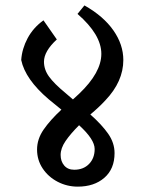

<svg xmlns="http://www.w3.org/2000/svg" viewBox="-20 -736 535 716"><path d="M407.2 -165Q407.2 -106 369.1 -73Q331.1 -40 270 -40Q230 -40 195.1 -58.1Q160.2 -76.2 139.2 -107.7Q118.2 -139.2 118.2 -178.2Q118.2 -217.3 142.6 -252.7Q167 -288.1 209 -327.1L161.1 -366.2Q74.2 -440.4 59.1 -512.2Q62 -554.2 83 -593.5Q104 -632.8 142.1 -660.2L191.9 -588.9Q144 -544.9 144 -505.9Q144 -476.1 163.1 -450Q182.1 -423.8 224.1 -389.2L252 -365.2L274.9 -386.2Q357.9 -465.3 357.9 -535.2Q357.9 -606.9 269 -684.1L294.9 -715.8Q365.7 -675.8 402.8 -622.8Q439.9 -569.8 439.9 -512.2Q439.9 -432.1 373 -361.8Q349.1 -335.9 316.9 -309.1Q359.9 -271 383.5 -237.1Q407.2 -203.1 407.2 -165ZM333 -180.2Q333 -216.3 274.9 -269Q242.7 -236.8 224.4 -210Q206.1 -183.1 206.1 -158.2Q206.1 -134.3 219.5 -118.7Q232.9 -103 256.8 -103Q291 -103 312 -124.5Q333 -146 333 -180.2Z"/></svg>

Font: Sura
Style: Regular
Weight: 400
Designer: Carolina Giovagnoli
Foundry: Huerta Tipografica
Version: Version 1.003;PS 001.002;hotconv 1.0.70;makeotf.lib2.5.58329